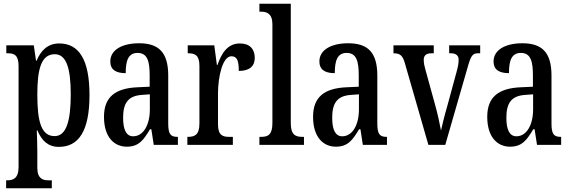

<svg xmlns="http://www.w3.org/2000/svg" viewBox="-20 -780 3072 1034"><path d="M13 234H259V191H240C212 191 181 183 181 124V37C181 -8 179 -47 178 -77H182C204 -23 239 11 297 11C404 11 462 -75 462 -268C462 -461 404 -546 299 -546C237 -546 200 -508 177 -453H174L162 -536H14V-493H23C56 -493 80 -484 80 -424V120C80 182 49 191 20 191H13ZM274 -47C201 -47 181 -128 181 -271C181 -406 201 -488 275 -488C337 -488 361 -413 361 -272C361 -128 337 -47 274 -47Z M663 10C729 10 754 -28 788 -84H795L808 0H938V-43H935C898 -43 886 -59 886 -115V-373C886 -500 833 -547 729 -547C637 -547 574 -511 574 -449C574 -407 601 -386 657 -386C657 -452 670 -495 721 -495C775 -495 786 -448 786 -373V-313L721 -310C600 -305 540 -257 540 -151C540 -41 595 10 663 10ZM697 -46C659 -46 643 -84 643 -145C643 -223 668 -264 745 -269L787 -272V-191C787 -107 752 -46 697 -46Z M989 0H1234V-43H1214C1180 -43 1154 -51 1154 -110V-276C1154 -368 1179 -477 1226 -477C1257 -477 1266 -453 1266 -398C1324 -398 1352 -424 1352 -468C1352 -515 1326 -546 1272 -546C1207 -546 1174 -496 1151 -430H1148L1134 -536H991V-493H994C1029 -493 1054 -484 1054 -425V-115C1054 -52 1027 -43 992 -43H989Z M1377 0H1617V-43H1608C1570 -43 1546 -55 1546 -117V-760H1377V-717H1387C1415 -717 1447 -708 1447 -650V-117C1447 -55 1424 -43 1387 -43H1377Z M1789 10C1855 10 1880 -28 1914 -84H1921L1934 0H2064V-43H2061C2024 -43 2012 -59 2012 -115V-373C2012 -500 1959 -547 1855 -547C1763 -547 1700 -511 1700 -449C1700 -407 1727 -386 1783 -386C1783 -452 1796 -495 1847 -495C1901 -495 1912 -448 1912 -373V-313L1847 -310C1726 -305 1666 -257 1666 -151C1666 -41 1721 10 1789 10ZM1823 -46C1785 -46 1769 -84 1769 -145C1769 -223 1794 -264 1871 -269L1913 -272V-191C1913 -107 1878 -46 1823 -46Z M2160 -441 2287 0H2378L2498 -416C2515 -477 2524 -493 2553 -493H2566V-536H2399V-493H2409C2436 -493 2450 -480 2450 -459C2450 -437 2446 -418 2437 -386L2388 -206C2372 -152 2361 -103 2355 -77C2349 -111 2336 -171 2322 -220L2271 -405C2266 -422 2262 -440 2262 -458C2262 -479 2273 -493 2303 -493H2316V-536H2099V-493C2133 -493 2148 -483 2160 -441Z M2727 10C2793 10 2818 -28 2852 -84H2859L2872 0H3002V-43H2999C2962 -43 2950 -59 2950 -115V-373C2950 -500 2897 -547 2793 -547C2701 -547 2638 -511 2638 -449C2638 -407 2665 -386 2721 -386C2721 -452 2734 -495 2785 -495C2839 -495 2850 -448 2850 -373V-313L2785 -310C2664 -305 2604 -257 2604 -151C2604 -41 2659 10 2727 10ZM2761 -46C2723 -46 2707 -84 2707 -145C2707 -223 2732 -264 2809 -269L2851 -272V-191C2851 -107 2816 -46 2761 -46Z"/></svg>

Font: Noto Serif Devanagari ExtraCondensed Medium
Style: Regular
Weight: 500
Width: 2
Designer: Universal Thirst, Indian Type Foundry and the Monotype Design Team
Foundry: Monotype Imaging Inc.
Version: Version 2.004